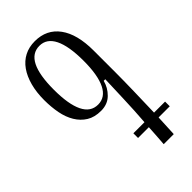

<svg xmlns="http://www.w3.org/2000/svg" viewBox="-233 -484 878 878"><g transform="rotate(-45 205.5 -45.0)"><path d="M345.2 -60.1Q345.2 -6.8 343.5 62.5Q341.8 131.8 339.8 196.8H411.1V227.1H338.9L334 330.1H269Q271 308.1 272.5 282Q273.9 255.9 275.9 227.1H206.1V196.8H277.8Q283.2 126 285.6 54.4Q288.1 -17.1 290 -68.8H279.8Q271 -33.2 243.9 -6.6Q216.8 20 174.8 20Q132.8 20 104.5 2.4Q76.2 -15.1 58.1 -45.2Q40 -75.2 32.5 -114.5Q24.9 -153.8 24.9 -199.2Q24.9 -249 35.9 -290Q46.9 -331.1 67.4 -360.1Q87.9 -389.2 117.4 -404.5Q147 -419.9 185.1 -419.9Q261.2 -419.9 303.2 -362.5Q345.2 -305.2 345.2 -199.2ZM185.1 -390.1Q89.8 -390.1 89.8 -201.2Q89.8 -106.9 113.5 -58.3Q137.2 -9.8 185.1 -9.8Q231.9 -9.8 255.9 -57.9Q279.8 -106 279.8 -199.2Q279.8 -293 255.9 -341.6Q231.9 -390.1 185.1 -390.1Z"/></g></svg>

Font: Sevillana
Style: Regular
Weight: 400
Designer: Olga Umpeleva
Foundry: Brownfox
Version: Version 1.001